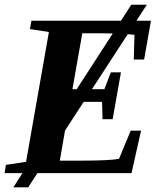

<svg xmlns="http://www.w3.org/2000/svg" viewBox="-27 -744 714 825"><path d="M183.1 -606.4 101.6 -619.1 107.9 -654.8H492.7L537.1 -723.6H604L559.1 -654.8H621.6L592.3 -488.3H547.9L550.8 -594.2L522 -597.2L368.2 -360.8H421.4L449.2 -433.1H492.7L457 -231.9H413.6L411.6 -306.2H332.5L252.4 -183.1L230 -53.7H319.3Q442.9 -53.7 484.4 -61.5L534.7 -182.6H579.1L538.1 0H133.8L94.2 61H30.3L69.3 0H-7.3L-1.5 -35.6L85 -48.8ZM284.2 -360.8H302.7L457.5 -600.1L394 -601.1H326.7Z"/></svg>

Font: Liberation Serif
Style: Bold Italic
Weight: 700
Italic angle: -16.333°
Designer: Steve Matteson
Foundry: Ascender Corporation
Version: Version 2.1.5